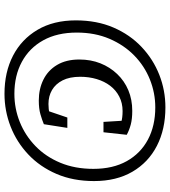

<svg xmlns="http://www.w3.org/2000/svg" viewBox="28 -750 739 834"><g transform="rotate(90 397.0 -333.5)"><path d="M388 16Q294 16 222.5 -21Q151 -58 110 -127.5Q69 -197 69 -294Q69 -385 100 -457Q131 -529 184.5 -579.5Q238 -630 305.5 -656.5Q373 -683 447 -683Q542 -683 614 -646Q686 -609 726.5 -539.5Q767 -470 767 -373Q767 -282 736 -210Q705 -138 651.5 -87.5Q598 -37 530 -10.5Q462 16 388 16ZM388 -27Q452 -27 510.5 -50.5Q569 -74 615 -118.5Q661 -163 687.5 -226.5Q714 -290 714 -370Q714 -455 680.5 -515Q647 -575 587 -607Q527 -639 447 -639Q384 -639 325.5 -615.5Q267 -592 221.5 -547.5Q176 -503 149 -440Q122 -377 122 -298Q122 -213 155.5 -152.5Q189 -92 249 -59.5Q309 -27 388 -27ZM417 -133Q367 -133 326.5 -153Q286 -173 262.5 -212.5Q239 -252 239 -309Q239 -359 255.5 -400.5Q272 -442 302 -473.5Q332 -505 372.5 -522Q413 -539 462 -539Q497 -539 521.5 -532.5Q546 -526 566 -515L555 -414H510L504 -512L545 -475Q532 -485 512 -491Q492 -497 463 -497Q428 -497 400 -482.5Q372 -468 353 -443Q334 -418 324 -384.5Q314 -351 314 -313Q314 -267 329.5 -236.5Q345 -206 371.5 -190.5Q398 -175 432 -175Q455 -175 472.5 -179.5Q490 -184 508 -192L459 -163L491 -257H536L520 -155Q501 -147 476.5 -140Q452 -133 417 -133Z"/></g></svg>

Font: Source Serif 4 Medium
Style: Italic
Weight: 500
Italic angle: -12°
Designer: Frank Grießhammer
Foundry: Adobe Systems Incorporated
Version: Version 4.004;hotconv 1.0.116;makeotfexe 2.5.65601